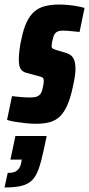

<svg xmlns="http://www.w3.org/2000/svg" viewBox="-54 -538 393 847"><path d="M105 8Q84 8 60 5.5Q36 3 14 -0.5Q-8 -4 -23 -9L-1 -114Q7 -113 17 -112Q27 -111 37.5 -110Q48 -109 58 -108.5Q68 -108 75 -108Q87 -108 98.5 -109.5Q110 -111 119 -118Q128 -125 132 -140Q134 -148 136.5 -159.5Q139 -171 139 -181Q139 -193 133.5 -196Q128 -199 117 -202L65 -216Q47 -220 38 -232.5Q29 -245 29 -275Q29 -294 32 -318.5Q35 -343 41 -368Q50 -412 64 -441Q78 -470 97.5 -487Q117 -504 144.5 -511Q172 -518 207 -518Q226 -518 247 -516Q268 -514 287 -510.5Q306 -507 319 -503L297 -397Q285 -398 271.5 -399.5Q258 -401 245.5 -402Q233 -403 224 -403Q211 -403 202.5 -400Q194 -397 188.5 -390Q183 -383 180 -370Q178 -363 176 -353.5Q174 -344 174 -334Q174 -326 179 -323.5Q184 -321 192 -318L229 -307Q241 -304 252.5 -298Q264 -292 271.5 -277.5Q279 -263 279 -232Q279 -219 276 -199.5Q273 -180 268 -158Q258 -109 244 -76.5Q230 -44 211.5 -25.5Q193 -7 167 0.5Q141 8 105 8ZM-34 289 -20 225Q-2 225 10 220.5Q22 216 29.5 205.5Q37 195 40 178L42 166H-8L14 62H152L139 123Q128 175 116.5 207.5Q105 240 87 257.5Q69 275 40.5 282Q12 289 -34 289Z"/></svg>

Font: Saira ExtraCondensed Black
Style: Italic
Weight: 900
Width: 2
Italic angle: -12°
Designer: Hector Gatti with collaboration of the Omnibus-Type team
Foundry: Omnibus-Type
Version: Version 1.101